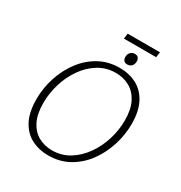

<svg xmlns="http://www.w3.org/2000/svg" viewBox="-209 -1064 1150 1219"><g transform="rotate(30 366.0 -454.0)"><path d="M320 7Q252 7 197 -21.5Q142 -50 110 -110.5Q78 -171 78 -266Q78 -347 103 -424.5Q128 -502 175 -565Q222 -628 288.5 -665Q355 -702 438 -702Q508 -702 563 -673Q618 -644 649.5 -583.5Q681 -523 681 -431Q681 -352 656.5 -274Q632 -196 585.5 -132.5Q539 -69 472 -31Q405 7 320 7ZM325 -33Q395 -33 451.5 -68Q508 -103 548.5 -160.5Q589 -218 610.5 -288Q632 -358 632 -428Q632 -509 605.5 -560.5Q579 -612 534 -637Q489 -662 433 -662Q363 -662 306.5 -627Q250 -592 210 -534.5Q170 -477 149 -407Q128 -337 128 -267Q128 -186 154 -134.5Q180 -83 224.5 -58Q269 -33 325 -33ZM467 -744Q433 -744 433 -781Q433 -800 445 -813.5Q457 -827 476 -827Q510 -827 510 -790Q510 -770 498 -757Q486 -744 467 -744ZM609 -915 603 -876H367L372 -915Z"/></g></svg>

Font: Bitter Light
Style: Italic
Weight: 300
Italic angle: -9°
Designer: Sol Matas, and Bitter project Authors
Foundry: Sol Matas
Version: Version 2.001